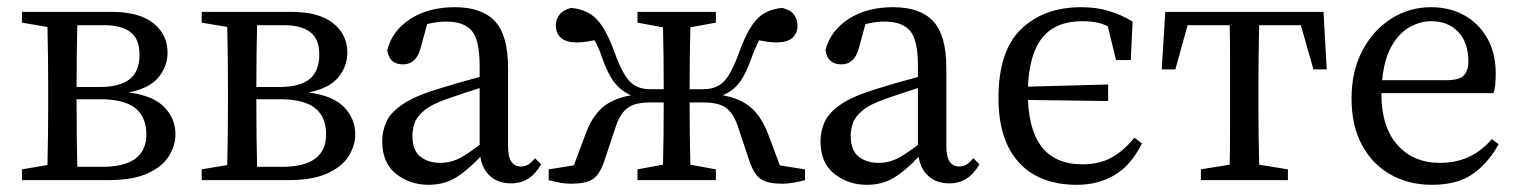

<svg xmlns="http://www.w3.org/2000/svg" viewBox="-20 -501 4229 534"><path d="M193 -208Q193 -171 193.5 -123Q194 -75 195 -37H264Q387 -37 387 -127Q387 -176 356 -200.5Q325 -225 259 -225H193ZM41 0V-30L112 -42Q113 -80 113.5 -126.5Q114 -173 114 -208V-260Q114 -295 113.5 -341.5Q113 -388 112 -426L41 -438V-468H290Q367 -468 406.5 -436.5Q446 -405 446 -355Q446 -316 420.5 -285.5Q395 -255 338 -244Q406 -235 437 -203Q468 -171 468 -127Q468 -96 449.5 -66.5Q431 -37 390 -18.5Q349 0 281 0ZM269 -431H195Q194 -395 193.5 -347.5Q193 -300 193 -259H256Q314 -259 341 -281Q368 -303 368 -349Q368 -393 342.5 -412Q317 -431 269 -431Z M693 -208Q693 -171 693.5 -123Q694 -75 695 -37H764Q887 -37 887 -127Q887 -176 856 -200.5Q825 -225 759 -225H693ZM541 0V-30L612 -42Q613 -80 613.5 -126.5Q614 -173 614 -208V-260Q614 -295 613.5 -341.5Q613 -388 612 -426L541 -438V-468H790Q867 -468 906.5 -436.5Q946 -405 946 -355Q946 -316 920.5 -285.5Q895 -255 838 -244Q906 -235 937 -203Q968 -171 968 -127Q968 -96 949.5 -66.5Q931 -37 890 -18.5Q849 0 781 0ZM769 -431H695Q694 -395 693.5 -347.5Q693 -300 693 -259H756Q814 -259 841 -281Q868 -303 868 -349Q868 -393 842.5 -412Q817 -431 769 -431Z M1402 9Q1366 9 1343.5 -11Q1321 -31 1316 -65Q1278 -25 1246 -6Q1214 13 1172 13Q1120 13 1081.5 -17.5Q1043 -48 1043 -108Q1043 -137 1055 -163Q1067 -189 1101.5 -212Q1136 -235 1203 -255Q1229 -263 1256.5 -271Q1284 -279 1314 -287V-317Q1314 -390 1292 -415.5Q1270 -441 1221 -441Q1196 -441 1168 -434L1150 -368Q1138 -322 1101 -322Q1062 -322 1057 -362Q1071 -416 1121.5 -448.5Q1172 -481 1245 -481Q1320 -481 1356.5 -442Q1393 -403 1393 -312V-96Q1393 -64 1402.5 -51Q1412 -38 1428 -38Q1441 -38 1450 -44Q1459 -50 1468 -61L1485 -44Q1455 9 1402 9ZM1127 -123Q1127 -83 1149 -65.5Q1171 -48 1205 -48Q1229 -48 1251 -57.5Q1273 -67 1314 -98V-256Q1263 -240 1224 -226Q1180 -211 1159 -193Q1138 -175 1132.5 -157Q1127 -139 1127 -123Z M2219 0Q2205 4 2187.5 7Q2170 10 2156 10Q2117 10 2097.5 -2Q2078 -14 2065 -51L2031 -153Q2019 -187 1998.5 -201.5Q1978 -216 1937 -216H1898Q1898 -176 1898.5 -128.5Q1899 -81 1900 -43L1971 -30V0H1753V-30L1824 -43Q1825 -81 1825.5 -128.5Q1826 -176 1826 -216H1787Q1747 -216 1726.5 -201.5Q1706 -187 1694 -153L1660 -51Q1647 -14 1627.5 -2Q1608 10 1568 10Q1554 10 1537 7Q1520 4 1506 0V-30L1576 -41L1609 -129Q1626 -176 1655 -201.5Q1684 -227 1735 -236Q1707 -248 1688.5 -272Q1670 -296 1654 -342Q1645 -370 1633 -389Q1622 -387 1610.5 -385Q1599 -383 1584 -383Q1555 -383 1540.5 -395.5Q1526 -408 1526 -430Q1526 -447 1536 -460Q1546 -473 1568 -479Q1613 -475 1639.5 -447.5Q1666 -420 1689 -356Q1711 -295 1732 -274Q1753 -253 1787 -253H1826Q1826 -294 1825.5 -341Q1825 -388 1824 -425L1753 -438V-468H1971V-438L1900 -425Q1899 -387 1898.5 -339Q1898 -291 1898 -253H1937Q1972 -253 1993 -274Q2014 -295 2036 -356Q2059 -420 2085 -447.5Q2111 -475 2156 -479Q2179 -473 2188.5 -460Q2198 -447 2198 -430Q2198 -408 2183.5 -395.5Q2169 -383 2140 -383Q2125 -383 2113.5 -385Q2102 -387 2091 -389Q2086 -379 2081 -367.5Q2076 -356 2071 -342Q2055 -296 2037 -272Q2019 -248 1990 -236Q2040 -227 2069 -201.5Q2098 -176 2116 -129L2149 -41L2219 -30Z M2621 9Q2585 9 2562.5 -11Q2540 -31 2535 -65Q2497 -25 2465 -6Q2433 13 2391 13Q2339 13 2300.5 -17.5Q2262 -48 2262 -108Q2262 -137 2274 -163Q2286 -189 2320.5 -212Q2355 -235 2422 -255Q2448 -263 2475.5 -271Q2503 -279 2533 -287V-317Q2533 -390 2511 -415.5Q2489 -441 2440 -441Q2415 -441 2387 -434L2369 -368Q2357 -322 2320 -322Q2281 -322 2276 -362Q2290 -416 2340.5 -448.5Q2391 -481 2464 -481Q2539 -481 2575.5 -442Q2612 -403 2612 -312V-96Q2612 -64 2621.5 -51Q2631 -38 2647 -38Q2660 -38 2669 -44Q2678 -50 2687 -61L2704 -44Q2674 9 2621 9ZM2346 -123Q2346 -83 2368 -65.5Q2390 -48 2424 -48Q2448 -48 2470 -57.5Q2492 -67 2533 -98V-256Q2482 -240 2443 -226Q2399 -211 2378 -193Q2357 -175 2351.5 -157Q2346 -139 2346 -123Z M2976 13Q2870 13 2813.5 -49.5Q2757 -112 2757 -228Q2757 -360 2820.5 -420.5Q2884 -481 2987 -481Q3029 -481 3064 -470.5Q3099 -460 3130 -441L3125 -334H3084L3061 -428Q3047 -435 3030 -438.5Q3013 -442 2990 -442Q2917 -442 2880 -397.5Q2843 -353 2839 -260L3062 -266V-220L2839 -223Q2843 -132 2881 -88Q2919 -44 2990 -44Q3037 -44 3071 -62.5Q3105 -81 3135 -118L3156 -102Q3125 -40 3079 -13.5Q3033 13 2976 13Z M3211 -308 3221 -468H3661L3670 -308H3633L3598 -431H3482Q3481 -393 3480.5 -344.5Q3480 -296 3480 -260V-208Q3480 -173 3480.5 -127Q3481 -81 3482 -43L3562 -30V0H3320V-30L3400 -43Q3401 -81 3401 -127Q3401 -173 3401 -208V-260Q3401 -296 3401 -344.5Q3401 -393 3400 -431H3283L3249 -308Z M3960 -442Q3930 -442 3900.5 -425.5Q3871 -409 3850.5 -373Q3830 -337 3824 -278H4003Q4040 -278 4052 -292Q4064 -306 4064 -329Q4064 -382 4036 -412Q4008 -442 3960 -442ZM3963 13Q3897 13 3846.5 -16Q3796 -45 3767.5 -98.5Q3739 -152 3739 -227Q3739 -304 3769.5 -361Q3800 -418 3850 -449.5Q3900 -481 3960 -481Q4011 -481 4051.5 -459Q4092 -437 4116 -395.5Q4140 -354 4140 -296Q4140 -260 4134 -242H3822V-241Q3822 -148 3866.5 -98Q3911 -48 3985 -48Q4073 -48 4129 -114L4148 -100Q4119 -47 4076 -17Q4033 13 3963 13Z"/></svg>

Font: Source Serif 4 Subhead
Style: Regular
Weight: 400
Designer: Frank Grießhammer
Foundry: Adobe Systems Incorporated
Version: Version 4.004;hotconv 1.0.117;makeotfexe 2.5.65602